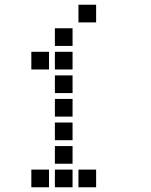

<svg xmlns="http://www.w3.org/2000/svg" viewBox="-20 -808 640 815"><path d="M314 -788Q313 -788 313 -788Q313 -788 313 -787V-714Q313 -713 313 -713Q313 -713 314 -713H387Q388 -713 388 -713Q388 -713 388 -714V-787Q388 -788 388 -788Q388 -788 387 -788ZM214 -688Q213 -688 213 -688Q213 -688 213 -687V-614Q213 -613 213 -613Q213 -613 214 -613H287Q288 -613 288 -613Q288 -613 288 -614V-687Q288 -688 288 -688Q288 -688 287 -688ZM114 -588Q113 -588 113 -588Q113 -588 113 -587V-514Q113 -513 113 -513Q113 -513 114 -513H187Q188 -513 188 -513Q188 -513 188 -514V-587Q188 -588 188 -588Q188 -588 187 -588ZM214 -588Q213 -588 213 -588Q213 -588 213 -587V-514Q213 -513 213 -513Q213 -513 214 -513H287Q288 -513 288 -513Q288 -513 288 -514V-587Q288 -588 288 -588Q288 -588 287 -588ZM214 -488Q213 -488 213 -488Q213 -488 213 -487V-414Q213 -413 213 -413Q213 -413 214 -413H287Q288 -413 288 -413Q288 -413 288 -414V-487Q288 -488 288 -488Q288 -488 287 -488ZM214 -388Q213 -388 213 -388Q213 -388 213 -387V-314Q213 -313 213 -313Q213 -313 214 -313H287Q288 -313 288 -313Q288 -313 288 -314V-387Q288 -388 288 -388Q288 -388 287 -388ZM214 -288Q213 -288 213 -288Q213 -288 213 -287V-214Q213 -213 213 -213Q213 -213 214 -213H287Q288 -213 288 -213Q288 -213 288 -214V-287Q288 -288 288 -288Q288 -288 287 -288ZM214 -188Q213 -188 213 -188Q213 -188 213 -187V-114Q213 -113 213 -113Q213 -113 214 -113H287Q288 -113 288 -113Q288 -113 288 -114V-187Q288 -188 288 -188Q288 -188 287 -188ZM114 -88Q113 -88 113 -88Q113 -88 113 -87V-14Q113 -13 113 -13Q113 -13 114 -13H187Q188 -13 188 -13Q188 -13 188 -14V-87Q188 -88 188 -88Q188 -88 187 -88ZM214 -88Q213 -88 213 -88Q213 -88 213 -87V-14Q213 -13 213 -13Q213 -13 214 -13H287Q288 -13 288 -13Q288 -13 288 -14V-87Q288 -88 288 -88Q288 -88 287 -88ZM314 -88Q313 -88 313 -88Q313 -88 313 -87V-14Q313 -13 313 -13Q313 -13 314 -13H387Q388 -13 388 -13Q388 -13 388 -14V-87Q388 -88 388 -88Q388 -88 387 -88Z"/></svg>

Font: Doto
Style: Bold
Weight: 700
Monospace: yes
Version: Version 1.000